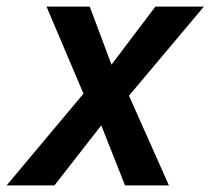

<svg xmlns="http://www.w3.org/2000/svg" viewBox="-64 -562 638 582"><path d="M-44 0H101L243 -182L315 0H448L327 -272L554 -542H407L274 -366L208 -542H77L189 -278Z"/></svg>

Font: Noto Sans SemiBold
Style: Italic
Weight: 600
Italic angle: -12°
Designer: Monotype Design Team
Foundry: Monotype Imaging Inc.
Version: Version 2.013